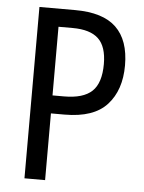

<svg xmlns="http://www.w3.org/2000/svg" viewBox="-52 -756 596 797"><g transform="rotate(5 246.0 -357.0)"><path d="M229 -714Q345 -714 400 -661Q455 -608 455 -503Q455 -400 399.5 -339Q344 -278 223 -278H166V0H80V-714ZM225 -639H166V-353H214Q294 -353 330.5 -387.5Q367 -422 367 -501Q367 -574 332.5 -606.5Q298 -639 225 -639Z"/></g></svg>

Font: Noto Sans Tamil Condensed
Style: Regular
Weight: 400
Width: 3
Designer: Jelle Bosma - Monotype Design Team
Foundry: Monotype Imaging Inc.
Version: Version 2.004; ttfautohint (v1.8.4.7-5d5b)